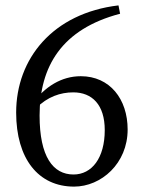

<svg xmlns="http://www.w3.org/2000/svg" viewBox="-20 -680 537 713"><path d="M253 -32C177 -32 127 -98 127 -251C127 -433 209 -572 426 -629L420 -660C176 -631 40 -462 40 -262C40 -91 122 13 255 13C356 13 454 -73 454 -199C454 -312 388 -397 280 -397C209 -397 146 -359 98 -292L114 -278C156 -321 205 -337 252 -337C322 -337 369 -291 369 -197C369 -93 321 -32 253 -32Z"/></svg>

Font: Source Serif Variable
Style: Regular
Weight: 389
Designer: Frank Grießhammer
Foundry: Adobe Systems Incorporated
Version: Version 3.001;hotconv 1.0.111;makeotfexe 2.5.65597